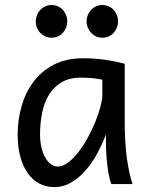

<svg xmlns="http://www.w3.org/2000/svg" viewBox="-20 -743 602 775"><path d="M393.1 -420.9Q387.2 -422.4 379.9 -423.8Q372.6 -425.3 362.5 -426.5Q352.5 -427.7 339.1 -428.7Q325.7 -429.7 307.6 -429.7Q259.8 -429.7 227.8 -410.4Q195.8 -391.1 176.8 -359.1Q157.7 -327.1 149.7 -285.6Q141.6 -244.1 141.6 -200.2Q141.6 -171.9 147.2 -148.2Q152.8 -124.5 162.6 -107.2Q172.4 -89.8 185.1 -80.3Q197.8 -70.8 212.4 -70.8Q233.9 -70.8 255.6 -87.4Q277.3 -104 297.4 -130.1Q317.4 -156.2 335 -188.7Q352.5 -221.2 365.5 -253.2Q378.4 -285.2 385.7 -313.5Q393.1 -341.8 393.1 -358.9ZM429.7 0Q424.3 -11.7 420.2 -32.2Q416 -52.7 413.3 -75.9Q410.6 -99.1 409.2 -122.1Q407.7 -145 407.7 -161.1V-200.2Q393.1 -162.1 372.8 -124.3Q352.5 -86.4 326.4 -56.2Q300.3 -25.9 268.1 -6.8Q235.8 12.2 197.8 12.2Q167 12.2 140.1 -1.5Q113.3 -15.1 93.5 -42Q73.7 -68.8 62.5 -108.6Q51.3 -148.4 51.3 -200.2Q51.3 -258.3 66.9 -313.7Q82.5 -369.1 114.7 -412.4Q147 -455.6 196.8 -481.7Q246.6 -507.8 314.9 -507.8Q362.3 -507.8 404.3 -501.7Q446.3 -495.6 483.4 -485.8V-258.8Q483.4 -166.5 492.2 -103.8Q501 -41 515.1 0ZM124.5 -656.7Q124.5 -670.4 129.4 -682.4Q134.3 -694.3 142.8 -703.4Q151.4 -712.4 162.8 -717.5Q174.3 -722.7 188 -722.7Q201.7 -722.7 213.4 -717.5Q225.1 -712.4 233.4 -703.4Q241.7 -694.3 246.6 -682.4Q251.5 -670.4 251.5 -656.7Q251.5 -643.1 246.6 -631.1Q241.7 -619.1 233.4 -610.1Q225.1 -601.1 213.4 -595.9Q201.7 -590.8 188 -590.8Q174.3 -590.8 162.8 -595.9Q151.4 -601.1 142.8 -610.1Q134.3 -619.1 129.4 -631.1Q124.5 -643.1 124.5 -656.7ZM329.6 -656.7Q329.6 -670.4 334.5 -682.4Q339.4 -694.3 347.9 -703.4Q356.4 -712.4 367.9 -717.5Q379.4 -722.7 393.1 -722.7Q406.7 -722.7 418.5 -717.5Q430.2 -712.4 438.5 -703.4Q446.8 -694.3 451.7 -682.4Q456.5 -670.4 456.5 -656.7Q456.5 -643.1 451.7 -631.1Q446.8 -619.1 438.5 -610.1Q430.2 -601.1 418.5 -595.9Q406.7 -590.8 393.1 -590.8Q379.4 -590.8 367.9 -595.9Q356.4 -601.1 347.9 -610.1Q339.4 -619.1 334.5 -631.1Q329.6 -643.1 329.6 -656.7Z"/></svg>

Font: Andika Compact
Style: Regular
Weight: 400
Designer: Victor Gaultney, Annie Olsen, Julie Remington, Don Collingsworth, Eric Hays, Becca Hirsbrunner
Foundry: SIL International
Version: Version 5.000 ; LnSpcTght